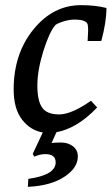

<svg xmlns="http://www.w3.org/2000/svg" viewBox="-20 -508 433 745"><path d="M320 -349 322 -389Q322 -406 320 -414Q313 -432 269 -432Q249 -432 226.5 -425Q204 -418 195 -411Q171 -383 148 -309Q125 -235 125 -176Q125 -117 143.5 -90.5Q162 -64 209.5 -64Q257 -64 333 -117L357 -91Q280 -10 199 5L180 47Q190 45 217 45Q244 45 263 59.5Q282 74 282 99Q282 144 229 178.5Q176 213 88 217L90 186Q196 171 196 122Q196 90 156 90Q135 90 113 100L107 89L146 6Q98 -2 65.5 -44Q33 -86 33 -161Q33 -299 109.5 -393.5Q186 -488 294 -488Q351 -488 393 -477Q393 -422 373 -349Z"/></svg>

Font: Poly
Style: Italic
Weight: 400
Italic angle: -10°
Designer: Nicolas Silva
Foundry: Jose Nicolas Silva Schwarzenberg
Version: Version 1.003